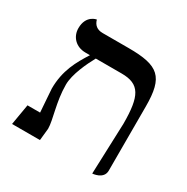

<svg xmlns="http://www.w3.org/2000/svg" viewBox="-135 -675 785 805"><g transform="rotate(30 257.5 -272.5)"><path d="M415 12C415 12 469 9 469 -33V-344C469 -487 430 -520 284 -520H158C131 -520 115 -534 109 -557C109 -557 60 -550 60 -487C60 -446 90 -413 137 -413H158.7C124.1 -358.6 90 -299.9 90 -212C90 -202 96 -135 98 -100H37L20 0H155L161 -58C161 -101 133 -173 133 -256C133 -306.1 165.8 -374.6 186.9 -413H312C400 -413 424 -368 424 -234Z"/></g></svg>

Font: Libertinus Serif Display
Style: Regular
Weight: 400
Designer: Philipp H. Poll
Foundry: Khaled Hosny
Version: Version 6.1